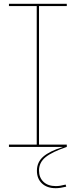

<svg xmlns="http://www.w3.org/2000/svg" viewBox="-20 -772 398 1009"><path d="M185 -740V-12H331V0Q254 26 219.5 54Q185 82 185 124Q185 161 208.5 183.5Q232 206 274 206Q295 206 325 198L328 209Q296 217 273 217Q227 217 200.5 192Q174 167 174 125Q174 80 207.5 51Q241 22 309 1V0H27V-12H173V-740H27V-752H331V-740Z"/></svg>

Font: Hepta Slab Thin
Style: Regular
Weight: 250
Designer: Michael LaGattuta
Foundry: Michael LaGattuta
Version: Version 1.100; ttfautohint (v1.8) -l 8 -r 50 -G 200 -x 14 -D